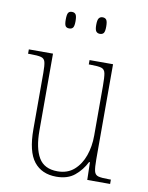

<svg xmlns="http://www.w3.org/2000/svg" viewBox="-84 -798 668 869"><g transform="rotate(10 250.0 -363.5)"><path d="M235 10Q168 10 132 -35.5Q96 -81 96 -184V-443Q96 -477 92 -492.5Q88 -508 72.5 -512Q57 -516 24 -516H13V-536H124V-182Q124 -102 149.5 -58.5Q175 -15 236 -15Q282 -15 312 -41.5Q342 -68 357 -110.5Q372 -153 372 -203V-431Q372 -471 368.5 -489Q365 -507 350 -511.5Q335 -516 300 -516H292V-536H400V-99Q400 -62 404 -45Q408 -28 423 -24Q438 -20 470 -20H481V0H376L374 -81H370Q351 -43 319 -16.5Q287 10 235 10ZM317 -661Q306 -661 300 -668.5Q294 -676 294 -698Q294 -721 300 -729Q306 -737 317 -737Q329 -737 334.5 -729Q340 -721 340 -698Q340 -676 334.5 -668.5Q329 -661 317 -661ZM176 -661Q164 -661 159 -668.5Q154 -676 154 -698Q154 -721 159 -729Q164 -737 176 -737Q188 -737 193.5 -729Q199 -721 199 -698Q199 -676 193.5 -668.5Q188 -661 176 -661Z"/></g></svg>

Font: Noto Serif Tamil Condensed Thin
Style: Italic
Weight: 100
Width: 3
Italic angle: -12°
Designer: Indian Type Foundry, Tom Grace, and the Monotype Design Team
Foundry: Monotype Imaging Inc.
Version: Version 2.003; ttfautohint (v1.8.4.7-5d5b)